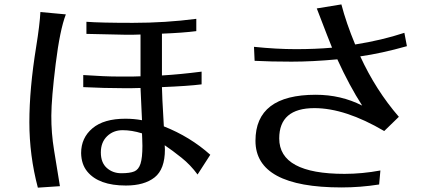

<svg xmlns="http://www.w3.org/2000/svg" viewBox="-20 -823 2040 884"><path d="M146.5 -607.4Q163.1 -710 166 -767.6L283.2 -756.8Q255.9 -686.5 236.3 -528.3Q216.8 -370.1 216.3 -290.5Q215.8 -210.9 229 -130.9Q242.2 -50.8 255.9 34.2L154.3 41Q115.2 -106.4 115.2 -260.3Q115.2 -414.1 146.5 -607.4ZM353.5 -118.2Q353.5 -188.5 405.8 -232.4Q458 -276.4 557.6 -276.4Q597.7 -276.4 633.8 -269.5Q633.8 -277.3 627 -418Q608.4 -417 587.9 -417H544.9Q462.9 -417 363.3 -421.9V-477.5Q463.9 -470.7 519.5 -470.7H593.8Q611.3 -470.7 627 -471.7V-664.1Q610.4 -663.1 592.8 -663.1H555.7Q529.3 -663.1 377.9 -667V-722.7Q441.4 -717.8 591.8 -717.8Q742.2 -717.8 883.8 -736.3V-679.7Q824.2 -671.9 725.6 -668V-475.6Q809.6 -480.5 908.2 -493.2V-434.6Q847.7 -426.8 725.6 -421.9Q725.6 -390.6 734.4 -241.2Q855.5 -193.4 948.2 -110.4L889.6 -19.5Q857.4 -63.5 815.9 -96.7Q774.4 -129.9 738.3 -154.3L739.3 -134.8Q739.3 -43.9 691.9 -6.3Q644.5 31.2 559.6 31.2Q434.6 31.2 381.8 -33.2Q354.5 -66.4 353.5 -118.2ZM635.7 -151.4 634.8 -184.6 633.8 -209Q586.9 -223.6 544.4 -223.6Q502 -223.6 473.1 -195.8Q444.3 -168 444.3 -121.1Q444.3 -74.2 471.7 -49.8Q499 -25.4 538.6 -25.4Q578.1 -25.4 598.1 -33.7Q618.2 -42 627 -69.3Q635.7 -96.7 635.7 -151.4Z M1149.4 -607.4Q1252.9 -596.7 1342.3 -596.7Q1431.6 -596.7 1508.8 -603.5Q1498 -628.9 1438.5 -784.2L1551.8 -802.7Q1574.2 -716.8 1615.2 -618.2Q1738.3 -637.7 1841.8 -671.9L1853.5 -610.4Q1735.4 -577.1 1638.7 -563.5Q1710 -408.2 1816.4 -285.2L1749 -219.7Q1569.3 -325.2 1427.7 -325.2Q1265.6 -325.2 1265.6 -185.5Q1265.6 -22.5 1566.4 -22.5Q1647.5 -22.5 1731.4 -38.1L1725.6 26.4Q1638.7 40 1552.7 40Q1156.2 40 1156.2 -174.8Q1156.2 -386.7 1433.6 -386.7Q1549.8 -386.7 1647.5 -336.9Q1588.9 -427.7 1533.2 -549.8Q1418 -539.1 1322.3 -539.1Q1226.6 -539.1 1152.3 -543Z"/></svg>

Font: GenEi LateGo v2
Style: Medium
Weight: 500
Designer: o_tamon (Modified)
Foundry: o_tamon / Adobe Systems Incorporated / FONT 910 / Philipp H. Poll
Version: Version 2.1;Original Version 1.004